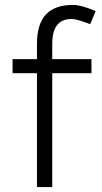

<svg xmlns="http://www.w3.org/2000/svg" viewBox="-20 -759 413 779"><path d="M276 -739Q293 -739 315.5 -733Q338 -727 368 -714L346 -661Q291 -682 271 -682Q231 -682 211.5 -657Q192 -632 192 -581V0H130V-581Q130 -661 166 -700Q202 -739 276 -739ZM31 -519H351V-462H31Z"/></svg>

Font: 寒蝉端黑体 Light
Style: Regular
Weight: 300
Designer: ChillDuanSans {Warren2060}; 
Source Han Sans {Ryoko NISHIZUKA 西塚涼子 (kana, bopomofo & ideographs); Paul D. Hunt (Latin, G
Foundry: ChillType&Adobe
Version: Version 1.300;Glyphs 3.3 (3306)